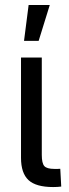

<svg xmlns="http://www.w3.org/2000/svg" viewBox="-20 -755 280 776"><path d="M194.8 1Q125.5 1 95.2 -27.1Q64.9 -55.2 64.9 -117.2V-522.5H148.9V-128.9Q148.9 -95.2 159.2 -83.7Q169.4 -72.3 200.2 -72.3Q206.5 -72.3 212.9 -72.3Q219.2 -72.3 223.6 -72.8L227.5 -1Q220.2 0 211.7 0.5Q203.1 1 194.8 1ZM77.1 -589.8 95.7 -734.9H181.2L136.2 -589.8Z"/></svg>

Font: Inter 28pt
Style: Regular
Weight: 400
Designer: Rasmus Andersson
Foundry: rsms
Version: Version 4.001;git-66647c0bb